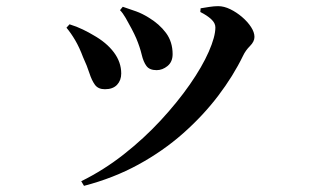

<svg xmlns="http://www.w3.org/2000/svg" viewBox="-20 -550 1040 624"><path d="M244 39Q317 3 382.5 -48.5Q448 -100 502.5 -159Q557 -218 597 -275.5Q637 -333 658.5 -382Q680 -431 680 -461Q680 -475 666.5 -487.5Q653 -500 631 -511L632 -523Q644 -525 660 -527.5Q676 -530 689 -530Q708 -530 728.5 -520Q749 -510 767 -494.5Q785 -479 796 -462Q807 -445 807 -430Q807 -415 792.5 -400.5Q778 -386 770 -369Q738 -303 689 -238.5Q640 -174 575 -116.5Q510 -59 429.5 -15Q349 29 253 54ZM321 -260Q299 -260 288.5 -274.5Q278 -289 270.5 -312.5Q263 -336 250 -364Q238 -396 224.5 -419Q211 -442 196 -460L206 -471Q229 -464 249.5 -454Q270 -444 283 -436Q326 -412 350 -380Q374 -348 374 -311Q374 -289 360.5 -274.5Q347 -260 321 -260ZM489 -322Q466 -322 456 -335.5Q446 -349 440.5 -372.5Q435 -396 423 -425Q417 -439 407.5 -457Q398 -475 388.5 -491.5Q379 -508 370 -517L379 -528Q403 -520 422.5 -513Q442 -506 463 -493Q498 -472 519.5 -443Q541 -414 541 -374Q541 -349 524.5 -335.5Q508 -322 489 -322Z"/></svg>

Font: Noto Serif SC ExtraLight
Style: Bold
Weight: 700
Version: Version 2.002-H1;hotconv 1.1.0;makeotfexe 2.6.0